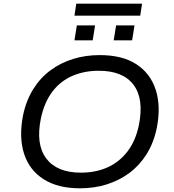

<svg xmlns="http://www.w3.org/2000/svg" viewBox="-20 -1013 942 1042"><path d="M414 9Q294 9 216.5 -40.5Q139 -90 110.5 -179Q82 -268 105 -387Q122 -468 160.5 -529.5Q199 -591 254 -631.5Q309 -672 376.5 -693Q444 -714 521 -714Q644 -714 720 -664.5Q796 -615 825 -526Q854 -437 831 -319Q814 -237 775 -175.5Q736 -114 681 -73.5Q626 -33 558.5 -12Q491 9 414 9ZM419 -76Q499 -76 563 -104.5Q627 -133 671.5 -190.5Q716 -248 734 -335Q762 -477 704.5 -553Q647 -629 516 -629Q437 -629 372.5 -601Q308 -573 264.5 -516Q221 -459 202 -371Q173 -230 231 -153Q289 -76 419 -76ZM384 -928 394 -993H751L741 -928ZM384 -794 397 -875H496L483 -794ZM597 -794 610 -875H710L697 -794Z"/></svg>

Font: Nunito Sans 7pt SemiExpanded
Style: Italic
Weight: 400
Width: 6
Italic angle: -9°
Designer: Vernon Adams
Foundry: Vernon Adams
Version: Version 3.101;gftools[0.9.27]